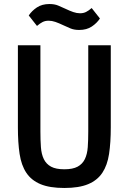

<svg xmlns="http://www.w3.org/2000/svg" viewBox="-20 -923 640 955"><path d="M181 -698V-269Q181 -226 183.5 -191Q186 -156 198 -131.5Q210 -107 234 -94Q258 -81 300 -81Q342 -81 366 -94Q390 -107 402 -131.5Q414 -156 416.5 -191Q419 -226 419 -269V-698H531V-289Q531 -214 522.5 -157.5Q514 -101 489 -63.5Q464 -26 418.5 -7Q373 12 300 12Q227 12 181.5 -7Q136 -26 111 -63.5Q86 -101 77.5 -157.5Q69 -214 69 -289V-698ZM374 -774Q349 -774 331 -781.5Q313 -789 296 -797Q273 -808 255.5 -814Q238 -820 222 -820Q205 -820 192 -813.5Q179 -807 164 -794L123 -846Q138 -869 163.5 -886Q189 -903 226 -903Q251 -903 269 -895.5Q287 -888 304 -880Q327 -869 344.5 -863Q362 -857 378 -857Q395 -857 408 -863.5Q421 -870 436 -883L477 -831Q462 -808 436.5 -791Q411 -774 374 -774Z"/></svg>

Font: IBM Plex Mono Medium
Style: Regular
Weight: 500
Monospace: yes
Designer: Mike Abbink, Paul van der Laan, Pieter van Rosmalen
Foundry: Bold Monday
Version: Version 2.3